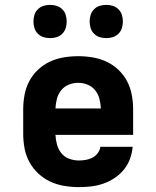

<svg xmlns="http://www.w3.org/2000/svg" viewBox="-20 -758 640 786"><path d="M303 8Q273 8 243 3Q213 -2 186 -14.5Q159 -27 137 -47.5Q115 -68 100.5 -94.5Q86 -121 80.5 -150.5Q75 -180 75 -210V-310Q75 -340 80.5 -369.5Q86 -399 99.5 -425Q113 -451 135 -472Q157 -493 184 -505.5Q211 -518 240.5 -523Q270 -528 300 -528Q330 -528 359.5 -523Q389 -518 416 -505.5Q443 -493 465 -472Q487 -451 500.5 -425Q514 -399 519.5 -369.5Q525 -340 525 -310V-206H207Q208 -185 213.5 -165.5Q219 -146 231.5 -130.5Q244 -115 263.5 -108Q283 -101 303 -101Q317 -101 331.5 -103.5Q346 -106 358.5 -112.5Q371 -119 380 -131Q389 -143 391 -157H523Q521 -132 512 -107.5Q503 -83 487 -63.5Q471 -44 449.5 -29.5Q428 -15 403.5 -6.5Q379 2 354 5Q329 8 303 8ZM207 -314H393Q392 -334 387 -353.5Q382 -373 369.5 -388.5Q357 -404 338.5 -411.5Q320 -419 300 -419Q280 -419 261.5 -411.5Q243 -404 230.5 -388.5Q218 -373 213 -353.5Q208 -334 207 -314ZM415 -602Q401 -602 388 -606Q375 -610 365 -620Q355 -630 351 -643Q347 -656 347 -670Q347 -684 351 -697Q355 -710 365 -720Q375 -730 388 -734Q401 -738 415 -738Q429 -738 442 -734Q455 -730 465 -720Q475 -710 479 -697Q483 -684 483 -670Q483 -656 479 -643Q475 -630 465 -620Q455 -610 442 -606Q429 -602 415 -602ZM185 -602Q171 -602 158 -606Q145 -610 135 -620Q125 -630 121 -643Q117 -656 117 -670Q117 -684 121 -697Q125 -710 135 -720Q145 -730 158 -734Q171 -738 185 -738Q199 -738 212 -734Q225 -730 235 -720Q245 -710 249 -697Q253 -684 253 -670Q253 -656 249 -643Q245 -630 235 -620Q225 -610 212 -606Q199 -602 185 -602Z"/></svg>

Font: Iosevka Etoile Heavy
Style: Regular
Weight: 900
Designer: Belleve Invis
Foundry: Belleve Invis
Version: Version 22.1.2; ttfautohint (v1.8.4)